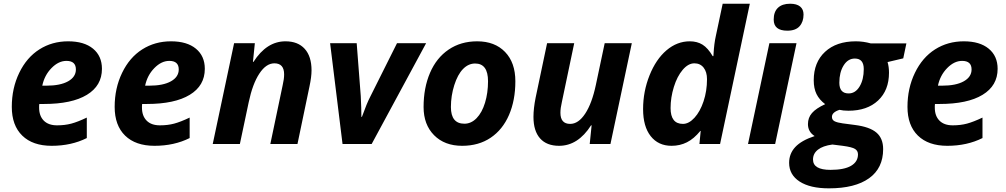

<svg xmlns="http://www.w3.org/2000/svg" viewBox="-20 -780 5449 1040"><path d="M339.8 -450.2Q296.9 -450.2 258.8 -411.1Q220.7 -372.1 209 -315.9H231Q306.6 -315.9 348.9 -339.6Q391.1 -363.3 391.1 -403.8Q391.1 -450.2 339.8 -450.2ZM259.8 9.8Q157.2 9.8 100.6 -45.4Q43.9 -100.6 43.9 -201.2Q43.9 -302.2 84.2 -385.5Q124.5 -468.8 193.4 -512.5Q262.2 -556.2 349.1 -556.2Q435.5 -556.2 483.9 -516.4Q532.2 -476.6 532.2 -407.2Q532.2 -315.9 450.7 -266.4Q369.1 -216.8 217.8 -216.8H192.9L191.9 -206.5V-196.8Q191.9 -152.3 217 -126.7Q242.2 -101.1 289.1 -101.1Q331.5 -101.1 366.2 -110.4Q400.9 -119.6 450.2 -143.1V-32.2Q366.2 9.8 259.8 9.8Z M897 -450.2Q854 -450.2 815.9 -411.1Q777.8 -372.1 766.1 -315.9H788.1Q863.8 -315.9 906 -339.6Q948.2 -363.3 948.2 -403.8Q948.2 -450.2 897 -450.2ZM816.9 9.8Q714.4 9.8 657.7 -45.4Q601.1 -100.6 601.1 -201.2Q601.1 -302.2 641.4 -385.5Q681.6 -468.8 750.5 -512.5Q819.3 -556.2 906.2 -556.2Q992.7 -556.2 1041 -516.4Q1089.4 -476.6 1089.4 -407.2Q1089.4 -315.9 1007.8 -266.4Q926.3 -216.8 774.9 -216.8H750L749 -206.5V-196.8Q749 -152.3 774.2 -126.7Q799.3 -101.1 846.2 -101.1Q888.7 -101.1 923.3 -110.4Q958 -119.6 1007.3 -143.1V-32.2Q923.3 9.8 816.9 9.8Z M1591.3 0H1444.3L1511.2 -318.8Q1519 -352.1 1519 -377Q1519 -437 1466.3 -437Q1421.4 -437 1384.8 -381.3Q1348.1 -325.7 1327.1 -226.1L1279.3 0H1132.3L1248 -545.9H1360.4L1350.1 -444.8H1353Q1424.3 -556.2 1526.4 -556.2Q1593.8 -556.2 1630.6 -515.4Q1667.5 -474.6 1667.5 -398.9Q1667.5 -363.3 1656.2 -311Z M1940.4 -147Q1967.3 -221.7 1985.4 -255.9L2130.4 -545.9H2288.1L1993.2 0H1835.4L1768.1 -545.9H1912.1L1934.1 -259.8Q1937.5 -194.8 1937.5 -147Z M2623.5 -339.8Q2623.5 -436 2553.7 -436Q2517.1 -436 2488 -406.2Q2459 -376.5 2440.7 -318.8Q2422.4 -261.2 2422.4 -200.2Q2422.4 -109.9 2495.6 -109.9Q2532.2 -109.9 2561.5 -139.9Q2590.8 -169.9 2607.2 -223.4Q2623.5 -276.9 2623.5 -339.8ZM2771.5 -339.8Q2771.5 -236.8 2737.1 -157.2Q2702.6 -77.6 2637.7 -33.9Q2572.8 9.8 2483.4 9.8Q2388.2 9.8 2331.3 -47.6Q2274.4 -105 2274.4 -200.2Q2274.4 -304.2 2309.3 -385.5Q2344.2 -466.8 2410.2 -511.5Q2476.1 -556.2 2564.5 -556.2Q2660.2 -556.2 2715.8 -498.5Q2771.5 -440.9 2771.5 -339.8Z M2943.4 -545.9H3090.3L3023.4 -227.1Q3015.6 -193.8 3015.6 -168.9Q3015.6 -108.9 3068.4 -108.9Q3113.3 -108.9 3149.9 -164.6Q3186.5 -220.2 3207.5 -319.8L3255.4 -545.9H3402.3L3286.6 0H3174.3L3184.6 -101.1H3181.6Q3110.8 9.8 3008.3 9.8Q2940.9 9.8 2905.3 -30.5Q2869.6 -70.8 2869.6 -147Q2869.6 -192.4 2881.3 -251Z M3617.7 9.8Q3545.9 9.8 3504.6 -42.5Q3463.4 -94.7 3463.4 -189Q3463.4 -284.7 3498.3 -371.8Q3533.2 -459 3590.3 -507.6Q3647.5 -556.2 3716.3 -556.2Q3756.3 -556.2 3785.4 -538.1Q3814.5 -520 3840.3 -476.1H3844.2L3845.2 -489.7Q3848.1 -543.5 3857.4 -585L3894.5 -759.8H4041.5L3880.4 0H3768.6L3775.4 -70.8H3773.4Q3738.8 -28.3 3700.9 -9.3Q3663.1 9.8 3617.7 9.8ZM3679.2 -108.9Q3711.4 -108.9 3741.9 -142.3Q3772.5 -175.8 3791 -231.4Q3809.6 -287.1 3809.6 -351.1Q3809.6 -390.1 3791.3 -413.6Q3772.9 -437 3741.2 -437Q3708 -437 3678 -401.9Q3647.9 -366.7 3630.1 -309.1Q3612.3 -251.5 3612.3 -194.8Q3612.3 -108.9 3679.2 -108.9Z M4170.9 -673.8Q4170.9 -716.3 4194.1 -738Q4217.3 -759.8 4259.8 -759.8Q4295.4 -759.8 4314 -744.6Q4332.5 -729.5 4332.5 -701.2Q4332.5 -662.1 4311 -637.9Q4289.6 -613.8 4244.6 -613.8Q4170.9 -613.8 4170.9 -673.8ZM4178.7 0H4031.7L4147.5 -545.9H4294.4Z M4889.6 -544.9 4872.6 -463.9 4787.6 -443.8Q4795.4 -418.5 4795.4 -386.2Q4795.4 -291 4736.3 -235.6Q4677.2 -180.2 4575.7 -180.2Q4546.9 -180.2 4527.3 -185.1Q4486.3 -171.9 4486.3 -147Q4486.3 -130.4 4501 -123Q4515.6 -115.7 4544.4 -111.8L4611.3 -103Q4690.9 -92.8 4727.3 -61.8Q4763.7 -30.8 4763.7 27.8Q4763.7 130.9 4687.5 185.5Q4611.3 240.2 4469.7 240.2Q4368.2 240.2 4311.3 203.4Q4254.4 166.5 4254.4 102.1Q4254.4 52.2 4287.8 16.4Q4321.3 -19.5 4392.6 -43Q4356.4 -65.9 4356.4 -107.9Q4356.4 -142.6 4378.2 -167.7Q4399.9 -192.9 4449.7 -215.8Q4418 -239.7 4402.8 -270.5Q4387.7 -301.3 4387.7 -345.2Q4387.7 -442.4 4449 -499.3Q4510.3 -556.2 4615.7 -556.2Q4656.2 -556.2 4696.8 -544.9ZM4488.8 2.9Q4437 9.8 4410.4 30.8Q4383.8 51.8 4383.8 84Q4383.8 140.1 4478.5 140.1Q4552.2 140.1 4589.8 118.2Q4627.4 96.2 4627.4 56.2Q4627.4 37.1 4611.6 26.9Q4595.7 16.6 4544.4 9.8ZM4610.4 -462.9Q4572.8 -462.9 4549.6 -425.5Q4526.4 -388.2 4526.4 -332Q4526.4 -273.9 4576.7 -273.9Q4613.3 -273.9 4636 -311.3Q4658.7 -348.6 4658.7 -405.8Q4658.7 -462.9 4610.4 -462.9Z M5191.4 -450.2Q5148.4 -450.2 5110.4 -411.1Q5072.3 -372.1 5060.5 -315.9H5082.5Q5158.2 -315.9 5200.4 -339.6Q5242.7 -363.3 5242.7 -403.8Q5242.7 -450.2 5191.4 -450.2ZM5111.3 9.8Q5008.8 9.8 4952.1 -45.4Q4895.5 -100.6 4895.5 -201.2Q4895.5 -302.2 4935.8 -385.5Q4976.1 -468.8 5044.9 -512.5Q5113.8 -556.2 5200.7 -556.2Q5287.1 -556.2 5335.4 -516.4Q5383.8 -476.6 5383.8 -407.2Q5383.8 -315.9 5302.2 -266.4Q5220.7 -216.8 5069.3 -216.8H5044.4L5043.5 -206.5V-196.8Q5043.5 -152.3 5068.6 -126.7Q5093.8 -101.1 5140.6 -101.1Q5183.1 -101.1 5217.8 -110.4Q5252.4 -119.6 5301.8 -143.1V-32.2Q5217.8 9.8 5111.3 9.8Z"/></svg>

Font: Zoram GWebM
Style: Bold Italic
Weight: 700
Italic angle: -12°
Foundry: Ascender Corporation
Version: Version 1.000